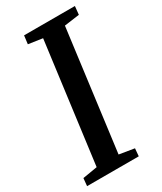

<svg xmlns="http://www.w3.org/2000/svg" viewBox="-189 -812 741 880"><g transform="rotate(-30 182.0 -371.5)"><path d="M0 0 4 -40.5 81.5 -53.5 164.5 -688 90 -699 95.5 -743H364.5L360 -699L280 -688L197.5 -53.5L277 -40.5L273.5 0Z"/></g></svg>

Font: Merriweather 24pt Medium
Style: Italic
Weight: 500
Italic angle: -7.8°
Version: Version 2.101